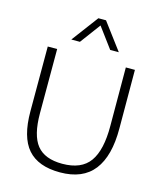

<svg xmlns="http://www.w3.org/2000/svg" viewBox="-137 -1055 987 1164"><g transform="rotate(15 356.5 -473.5)"><path d="M572 -710H629L630 -343Q631 -170 562 -81Q493 8 350 8Q213 8 147.5 -67Q82 -142 82 -304V-710H141V-307Q141 -169 190.5 -107.5Q240 -46 350 -46Q470 -46 522 -119Q574 -192 573 -344ZM507 -788H453L358 -916L263 -788H209L334 -955H382Z"/></g></svg>

Font: Livvic Light
Style: Regular
Weight: 300
Designer: Jacques Le Bailly, Baron von Fonthausen
Version: Version 1.001; ttfautohint (v1.8.2)